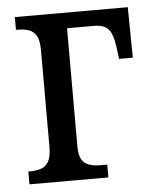

<svg xmlns="http://www.w3.org/2000/svg" viewBox="-44 -574 496 613"><g transform="rotate(-5 204.0 -268.0)"><path d="M26 0V-41H32Q51 -41 66.5 -46Q82 -51 91 -66.5Q100 -82 100 -113V-423Q100 -455 91 -470Q82 -485 67 -490Q52 -495 32 -495H26V-536H388L390 -374H346L341 -412Q337 -441 330 -456.5Q323 -472 310 -479Q297 -486 275 -486H189V-109Q189 -79 197.5 -65Q206 -51 221.5 -46Q237 -41 256 -41H279V0Z"/></g></svg>

Font: Noto Serif Condensed
Style: Regular
Weight: 400
Width: 3
Designer: Monotype Design Team
Foundry: Monotype Imaging Inc.
Version: Version 2.015